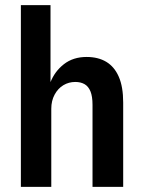

<svg xmlns="http://www.w3.org/2000/svg" viewBox="-20 -725 557 745"><path d="M61 0V-705H176V-404H175Q192 -448 228 -476Q264 -504 316 -504Q361 -504 392.5 -485Q424 -466 441 -427Q458 -388 458 -327V0H339V-318Q339 -351 331 -370.5Q323 -390 308 -398.5Q293 -407 272 -407Q247 -407 226 -394.5Q205 -382 192 -358Q179 -334 179 -303V0Z"/></svg>

Font: Nunito Sans 10pt Condensed
Style: Bold
Weight: 700
Width: 3
Designer: Vernon Adams
Foundry: Vernon Adams
Version: Version 3.101;gftools[0.9.27]